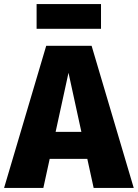

<svg xmlns="http://www.w3.org/2000/svg" viewBox="-39 -919 674 939"><path d="M455 -899V-778H140V-899ZM419 0 388 -142H204L173 0H-19L187 -695H409L615 0ZM233 -274H359L296 -563Z"/></svg>

Font: FiraGO ExtraBold
Style: Regular
Weight: 800
Designer: bBox Type
Foundry: bBox Type GmbH
Version: Version 1.001;PS 001.001;hotconv 1.0.88;makeotf.lib2.5.64775